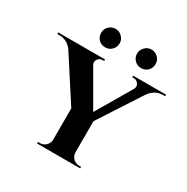

<svg xmlns="http://www.w3.org/2000/svg" viewBox="-207 -929 1050 1079"><g transform="rotate(30 318.0 -389.5)"><path d="M195 -676Q178 -694 178 -719Q178 -744 195 -761Q213 -779 238 -779Q263 -779 280 -761Q298 -744 298 -719Q298 -694 280 -676Q263 -659 238 -659Q213 -659 195 -676ZM429 -676Q411 -694 411 -719Q411 -744 429 -761Q446 -779 471 -779Q496 -779 514 -761Q531 -744 531 -719Q531 -694 514 -676Q496 -659 471 -659Q446 -659 429 -676ZM668 -600V-590H655Q601 -590 567 -541L389 -267V-63Q390 -41 406 -25Q422 -10 446 -10H457V0H177V-10H189Q212 -10 228 -25Q244 -41 245 -63V-267L68 -541Q36 -590 -20 -590H-32V-600H272V-590H261Q242 -590 231 -574Q221 -558 229 -541L362 -311L497 -541Q505 -558 494 -574Q483 -590 464 -590H454V-600Z"/></g></svg>

Font: Cinzel Bold(RUS BY LYAJKA)
Style: Regular
Weight: 700
Designer: Natanael Gama
Version: Version 1.001;PS 001.001;hotconv 1.0.56;makeotf.lib2.0.21325